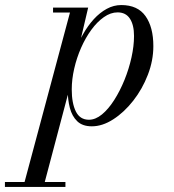

<svg xmlns="http://www.w3.org/2000/svg" viewBox="-114 -490 690 760"><path d="M-22 250 163 -440.5H96V-460H235L195.5 -291.5L173 -213L167 -162L58 250ZM-94.5 250V230.5H145V250ZM238 -16Q264 -16 289.8 -37.2Q315.5 -58.5 338.2 -94.2Q361 -130 378.8 -173.8Q396.5 -217.5 406.5 -262.8Q416.5 -308 416.5 -347.5Q416.5 -391.5 400.2 -416.2Q384 -441 351.5 -441Q324 -441 297.2 -422.2Q270.5 -403.5 247.5 -372Q224.5 -340.5 207 -300.8Q189.5 -261 179.8 -218.5Q170 -176 170 -136Q170 -81.5 186.2 -48.8Q202.5 -16 238 -16ZM249.5 10Q212.5 10 191.8 -10Q171 -30 162.5 -63Q154 -96 154 -134.5Q154 -169 161.2 -207.2Q168.5 -245.5 182 -283Q195.5 -320.5 214.5 -354.2Q233.5 -388 257.2 -414Q281 -440 308.5 -455Q336 -470 366 -470Q431 -470 462 -426.2Q493 -382.5 493 -307.5Q493 -250 471.2 -193.8Q449.5 -137.5 413.5 -91.5Q377.5 -45.5 334.5 -17.8Q291.5 10 249.5 10Z"/></svg>

Font: Bodoni Moda
Style: Italic
Weight: 400
Italic angle: -13°
Designer: Owen Earl
Foundry: indestructible type
Version: Version 2.005